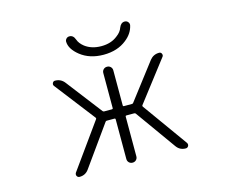

<svg xmlns="http://www.w3.org/2000/svg" viewBox="-102 -892 1204 1012"><g transform="rotate(-15 500.0 -386.5)"><path d="M475.6 -48.8V-265.6Q475.6 -270.5 470.7 -270.5H427.7Q423.8 -270.5 420.9 -266.6L264.6 -47.9Q246.1 -21.5 213.9 -21.5Q204.1 -21.5 199.2 -30.3Q197.3 -34.2 197.3 -38.1Q197.3 -43 200.2 -47.9L376 -293Q378.9 -296.9 376 -300.8L207 -519.5Q201.2 -527.3 205.6 -536.1Q210 -544.9 218.8 -544.9Q251 -544.9 270.5 -519.5L419.9 -325.2Q422.9 -321.3 427.7 -321.3H470.7Q475.6 -321.3 475.6 -326.2V-517.6Q475.6 -529.3 483.4 -537.1Q491.2 -544.9 502.9 -544.9Q514.6 -544.9 522.5 -537.1Q530.3 -529.3 530.3 -517.6V-326.2Q530.3 -321.3 535.2 -321.3H580.1Q584 -321.3 586.9 -325.2L736.3 -520.5Q755.9 -544.9 787.1 -544.9Q796.9 -544.9 800.8 -536.1Q804.7 -527.3 799.8 -520.5L630.9 -300.8Q627.9 -296.9 630.9 -293L806.6 -47.9Q809.6 -43 809.6 -38.1Q809.6 -34.2 807.6 -30.3Q802.7 -21.5 793 -21.5Q760.7 -21.5 742.2 -47.9L585.9 -266.6Q583 -270.5 578.1 -270.5H535.2Q530.3 -270.5 530.3 -265.6V-48.8Q530.3 -37.1 522.5 -29.3Q514.6 -21.5 502.9 -21.5Q491.2 -21.5 483.4 -29.3Q475.6 -37.1 475.6 -48.8ZM329.1 -729.5Q329.1 -737.3 335 -743.2Q341.8 -751 352.5 -751Q374 -751 382.8 -725.6Q390.6 -703.1 414.1 -684.6Q450.2 -657.2 503.4 -657.2Q556.6 -657.2 591.8 -685.5Q616.2 -703.1 624 -726.6Q633.8 -751 654.3 -751Q665 -751 671.9 -743.2Q677.7 -737.3 677.7 -729.5Q677.7 -727.5 677.7 -725.6Q668.9 -681.6 628.9 -650.4Q579.1 -610.4 503.4 -610.4Q427.7 -610.4 377 -650.4Q329.1 -688.5 329.1 -729.5Z"/></g></svg>

Font: Gen Jyuu Gothic L Monospace Light
Style: Regular
Weight: 300
Designer: [Source Han Sans]
Ryoko NISHIZUKA  (kana & ideographs); Paul D. Hunt (Latin, Greek & Cyrillic); Wenlong ZHANG  (bopomofo
Version: Version 1.002.20150607